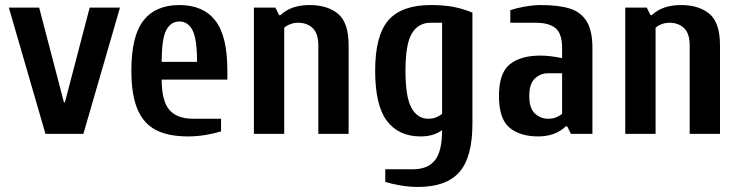

<svg xmlns="http://www.w3.org/2000/svg" viewBox="-20 -530 2935 760"><path d="M160 0 15 -500H135L233 -125H237L335 -500H455L310 0Z M500 -250Q500 -388 548 -449Q596 -510 690 -510Q784 -510 832 -449Q880 -388 880 -250V-215H620Q620 -131 650 -95.5Q680 -60 745 -60H855V-10Q830 -2 795 4Q760 10 725 10Q646 10 597 -15.5Q548 -41 524 -98Q500 -155 500 -250ZM760 -285Q760 -376 742 -410.5Q724 -445 690 -445Q656 -445 638 -410.5Q620 -376 620 -285Z M985 -500H1070L1085 -470H1090Q1132 -510 1205 -510Q1277 -510 1318.5 -475Q1360 -440 1360 -350V0H1240V-350Q1240 -398 1217.5 -419Q1195 -440 1160 -440Q1143 -440 1128 -434Q1113 -428 1105 -420V0H985Z M1505 190V140H1615Q1673 140 1701.5 104.5Q1730 69 1730 -15Q1697 10 1645 10Q1558 10 1511.5 -51.5Q1465 -113 1465 -250Q1465 -390 1517.5 -450Q1570 -510 1685 -510Q1736 -510 1773.5 -503Q1811 -496 1850 -480V-40Q1850 93 1798 151.5Q1746 210 1635 210Q1600 210 1565 204Q1530 198 1505 190ZM1730 -80V-440H1685Q1636 -440 1610.5 -398Q1585 -356 1585 -250Q1585 -145 1609 -102.5Q1633 -60 1675 -60Q1693 -60 1707.5 -66Q1722 -72 1730 -80Z M1955 -150Q1955 -241 1998 -275.5Q2041 -310 2120 -310Q2155 -310 2205 -300V-340Q2205 -397 2179 -418.5Q2153 -440 2100 -440H2000V-490Q2024 -498 2058 -504Q2092 -510 2120 -510Q2192 -510 2236 -496Q2280 -482 2302.5 -445Q2325 -408 2325 -340V0H2240L2225 -30H2220Q2178 10 2110 10Q2038 10 1996.5 -25Q1955 -60 1955 -150ZM2205 -80V-240H2150Q2119 -240 2097 -219Q2075 -198 2075 -150Q2075 -102 2097 -81Q2119 -60 2150 -60Q2168 -60 2182.5 -66Q2197 -72 2205 -80Z M2455 -500H2540L2555 -470H2560Q2602 -510 2675 -510Q2747 -510 2788.5 -475Q2830 -440 2830 -350V0H2710V-350Q2710 -398 2687.5 -419Q2665 -440 2630 -440Q2613 -440 2598 -434Q2583 -428 2575 -420V0H2455Z"/></svg>

Font: Cuprum
Style: Bold
Weight: 700
Designer: Jovanny Lemonad
Foundry: Jovanny Lemonad
Version: Version 2.000